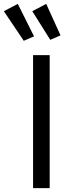

<svg xmlns="http://www.w3.org/2000/svg" viewBox="-68 -973 380 993"><path d="M24 -953 108 -785 55 -762 -48 -915ZM171 -953 245 -790 192 -767 99 -915ZM189 -688V0H103V-688Z"/></svg>

Font: FiraGO Book
Style: Regular
Weight: 350
Designer: bBox Type
Foundry: bBox Type GmbH
Version: Version 1.001;PS 001.001;hotconv 1.0.88;makeotf.lib2.5.64775